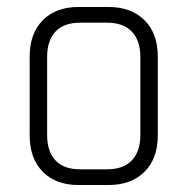

<svg xmlns="http://www.w3.org/2000/svg" viewBox="-20 -530 536 550"><path d="M291 0H205Q140 0 102.5 -38Q65 -76 65 -142V-368Q65 -434 102.5 -472Q140 -510 205 -510H291Q356 -510 394 -472Q432 -434 432 -368V-142Q432 -76 394 -38Q356 0 291 0ZM209 -45H287Q333 -45 357.5 -70.5Q382 -96 382 -143V-367Q382 -414 357.5 -439.5Q333 -465 287 -465H209Q163 -465 139 -439.5Q115 -414 115 -367V-143Q115 -96 139 -70.5Q163 -45 209 -45Z"/></svg>

Font: Rajdhani
Style: Regular
Weight: 400
Designer: Satya Rajpurohit, Jyotish Sonowal
Foundry: Indian Type Foundry
Version: Version 1.201 February 1, 2022